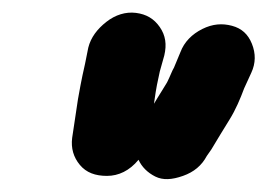

<svg xmlns="http://www.w3.org/2000/svg" viewBox="-20 -688 415 298"><path d="M195 -440C200 -429 209 -420 221 -414C233 -408 247 -409 264 -415C281 -421 293 -431 301 -446L308 -456C317 -471 326 -486 336 -502C346 -518 353 -535 359 -551L370 -575C377 -590 377 -605 371 -620C365 -635 355 -644 340 -648C325 -652 310 -651 294 -643C278 -635 266 -623 260 -607L250 -583C247 -578 245 -572 243 -568C241 -564 240 -561 238 -558C236 -555 233 -550 230 -545C227 -540 223 -534 219 -527L220 -534C222 -549 225 -564 228 -577L235 -602C239 -619 237 -633 228 -646C219 -659 207 -666 191 -668C175 -670 159 -665 145 -654C131 -643 121 -630 117 -614L112 -589C106 -563 103 -545 101 -534L92 -474C90 -458 94 -444 104 -432C114 -420 128 -415 146 -415C164 -415 181 -423 195 -440Z"/></svg>

Font: AppleStorm
Style: XbdIta
Weight: 800
Foundry: Cannot Into Space Fonts
Version: Version 1.01